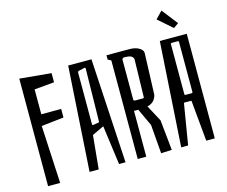

<svg xmlns="http://www.w3.org/2000/svg" viewBox="-122 -1070 1487 1259"><g transform="rotate(-15 621.0 -440.0)"><path d="M55 20V-710L269 -690V-628L134 -616V-447H269V-389L117 -372L137 20Z M586 0H542L506 -266L426 -228L404 0H342L387 -710H545ZM487 -668 444 -658Q438 -655 438 -648V-296Q438 -291 444 -291L481 -297Q487 -297 487 -303L493 -662Q493 -668 487 -668Z M727 0H669V-669L647 -681V-710H803Q841 -710 866.5 -695.5Q892 -681 893 -661L883 -384Q883 -369 869.5 -347.5Q856 -326 820 -316L879 -206L900 0L827 3L811 -193L756 -311H727ZM753 -375H806Q812 -375 812 -381L818 -634Q818 -648 805.5 -657.5Q793 -667 753 -667Q741 -663 741 -655V-383Q741 -380 744.5 -377.5Q748 -375 753 -375Z M1155 -792 1121 -768 1025 -852 1071 -900ZM1192 0H1134L1108 -278H1057L1011 0H964L1009 -710H1192ZM1123 -678H1080Q1074 -678 1074 -672V-330Q1074 -325 1080 -325H1123Q1129 -325 1129 -331V-672Q1129 -678 1123 -678Z"/></g></svg>

Font: Bahiana
Style: Regular
Weight: 400
Designer: Pablo Cosgaya & Dani Raskovsky
Foundry: Pablo Cosgaya & Dani Raskovsky
Version: Version 1.005